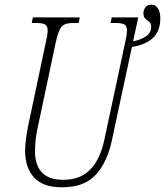

<svg xmlns="http://www.w3.org/2000/svg" viewBox="-20 -788 703 818"><path d="M243 10Q163 10 125 -32Q87 -74 87 -145Q87 -171 91 -199Q95 -227 100 -252L175 -607Q183 -640 183 -657Q183 -678 171.5 -684Q160 -690 135 -690H115L120 -714H320L315 -690H293Q269 -690 255.5 -684Q242 -678 233.5 -660Q225 -642 217 -605L142 -251Q135 -221 132 -194Q129 -167 129 -144Q129 -85 158.5 -53.5Q188 -22 248 -22Q303 -22 338 -44.5Q373 -67 393.5 -105Q414 -143 424 -190L513 -606Q521 -640 521 -657Q521 -678 509.5 -684Q498 -690 473 -690H451L456 -714H569L547 -612Q579 -618 601.5 -633Q624 -648 624 -673Q624 -689 616 -695Q608 -701 599.5 -708Q591 -715 591 -733Q591 -746 600 -757Q609 -768 625 -768Q643 -768 653 -752Q663 -736 663 -711Q663 -654 630 -625Q597 -596 542 -588L456 -187Q437 -98 388.5 -44Q340 10 243 10Z"/></svg>

Font: Noto Serif ExtraCondensed ExtraLight
Style: Italic
Weight: 200
Width: 2
Italic angle: -12°
Designer: Monotype Design Team
Foundry: Monotype Imaging Inc.
Version: Version 2.014; ttfautohint (v1.8.4.7-5d5b)